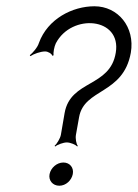

<svg xmlns="http://www.w3.org/2000/svg" viewBox="-20 -581 439 612"><path d="M138 -26C134 -6 148 11 169 11C190 11 208 -6 212 -26C216 -46 203 -63 182 -63C161 -63 142 -46 138 -26ZM75 -405 77 -402C87 -409 109 -417 124 -417C133 -417 145 -410 147 -403L151 -405C149 -412 153 -433 158 -443C208 -539 368 -526 349 -413C331 -302 205 -327 186 -221L174 -151C172 -140 161 -122 154 -116L156 -114C163 -120 182 -127 193 -127C204 -127 221 -120 226 -114L228 -116C223 -122 220 -140 222 -151L232 -207C248 -300 373 -279 397 -413C411 -495 356 -561 281 -561C211 -561 132 -521 104 -444C100 -430 84 -412 75 -405Z"/></svg>

Font: Armata Saber
Style: RgIta
Weight: 400
Designer: Jasper
Foundry: Cannot Into Space Fonts
Version: Version 0.970